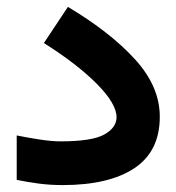

<svg xmlns="http://www.w3.org/2000/svg" viewBox="-20 -536 510 555"><path d="M28.3 -144.5Q59.1 -138.2 94.2 -132.8Q129.4 -127.4 154.8 -127.4Q246.1 -127.4 281.5 -147.2Q316.9 -167 316.9 -197.3Q316.9 -235.8 260.5 -293Q204.1 -350.1 106.9 -411.6L176.3 -516.1Q298.3 -443.4 370.1 -364.7Q441.9 -286.1 441.9 -198.7Q441.9 -98.6 368.4 -49.8Q294.9 -1 161.1 -1Q124.5 -1 91.6 -5.4Q58.6 -9.8 28.3 -16.1Z"/></svg>

Font: Vazir
Style: Bold
Weight: 700
Designer: Saber Rastikerdar
Foundry: Saber Rastikerdar
Version: Version 30.0.0